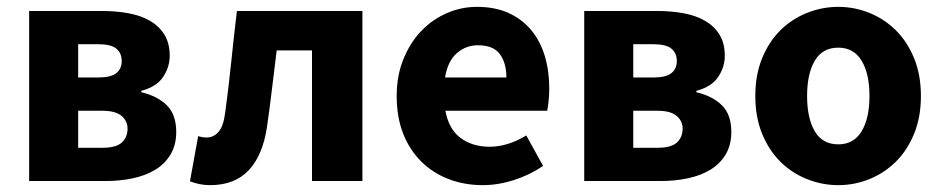

<svg xmlns="http://www.w3.org/2000/svg" viewBox="-20 -528 2742 560"><path d="M65 0V-496H276Q318 -496 354 -489.5Q390 -483 417 -467.5Q444 -452 459.5 -427Q475 -402 475 -365Q475 -333 456 -304Q437 -275 392 -263V-259Q439 -248 466.5 -221Q494 -194 494 -143Q494 -105 477.5 -77.5Q461 -50 433 -33Q405 -16 367.5 -8Q330 0 288 0ZM208 -302H266Q303 -302 319 -314.5Q335 -327 335 -350Q335 -373 319.5 -386Q304 -399 267 -399H208ZM208 -97H279Q319 -97 335.5 -112.5Q352 -128 352 -153Q352 -175 334.5 -190Q317 -205 278 -205H208Z M593 12Q576 12 562 9Q548 6 534 1L558 -131Q564 -129 570 -128Q576 -127 583 -127Q603 -127 617.5 -143.5Q632 -160 637 -201Q647 -275 654.5 -348Q662 -421 671 -496H1037V0H890V-381H787Q780 -326 773.5 -270.5Q767 -215 759 -160Q747 -76 706 -32Q665 12 593 12Z M1388 12Q1335 12 1289 -5.5Q1243 -23 1209 -56.5Q1175 -90 1156 -138Q1137 -186 1137 -248Q1137 -308 1157 -356.5Q1177 -405 1209.5 -438.5Q1242 -472 1284 -490Q1326 -508 1371 -508Q1424 -508 1463.5 -490Q1503 -472 1529.5 -440Q1556 -408 1569 -364.5Q1582 -321 1582 -270Q1582 -250 1580 -232Q1578 -214 1576 -205H1279Q1289 -151 1323.5 -125.5Q1358 -100 1408 -100Q1461 -100 1515 -133L1564 -44Q1526 -18 1479.5 -3Q1433 12 1388 12ZM1278 -302H1457Q1457 -344 1438 -370Q1419 -396 1374 -396Q1339 -396 1312.5 -373Q1286 -350 1278 -302Z M1684 0V-496H1895Q1937 -496 1973 -489.5Q2009 -483 2036 -467.5Q2063 -452 2078.5 -427Q2094 -402 2094 -365Q2094 -333 2075 -304Q2056 -275 2011 -263V-259Q2058 -248 2085.5 -221Q2113 -194 2113 -143Q2113 -105 2096.5 -77.5Q2080 -50 2052 -33Q2024 -16 1986.5 -8Q1949 0 1907 0ZM1827 -302H1885Q1922 -302 1938 -314.5Q1954 -327 1954 -350Q1954 -373 1938.5 -386Q1923 -399 1886 -399H1827ZM1827 -97H1898Q1938 -97 1954.5 -112.5Q1971 -128 1971 -153Q1971 -175 1953.5 -190Q1936 -205 1897 -205H1827Z M2425 12Q2378 12 2334 -5.5Q2290 -23 2256.5 -56Q2223 -89 2203 -137.5Q2183 -186 2183 -248Q2183 -310 2203 -358.5Q2223 -407 2256.5 -440Q2290 -473 2334 -490.5Q2378 -508 2425 -508Q2472 -508 2515.5 -490.5Q2559 -473 2592.5 -440Q2626 -407 2646 -358.5Q2666 -310 2666 -248Q2666 -186 2646 -137.5Q2626 -89 2592.5 -56Q2559 -23 2515.5 -5.5Q2472 12 2425 12ZM2425 -107Q2470 -107 2493 -145Q2516 -183 2516 -248Q2516 -313 2493 -351Q2470 -389 2425 -389Q2379 -389 2356.5 -351Q2334 -313 2334 -248Q2334 -183 2356.5 -145Q2379 -107 2425 -107Z"/></svg>

Font: TT Toshiba Sans
Style: Bold
Weight: 700
Designer: Paul D. Hunt
Foundry: Toshiba Corporation
Version: Version 2.020;PS 2.000;hotconv 1.0.86;makeotf.lib2.5.63406